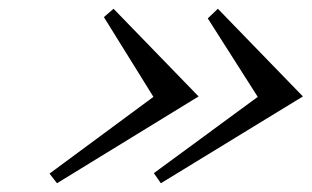

<svg xmlns="http://www.w3.org/2000/svg" viewBox="-20 -420 711 438"><path d="M671 -200 347 -2 331 -25 568 -199 454 -378 477 -400ZM433 -200 110 -2 93 -24 330 -199 217 -381 239 -400Z"/></svg>

Font: DG Didot
Style: Bold Italic
Weight: 700
Designer: David Gatwood, Takis Katsoulidis, and George D. Matthiopoulos
Foundry: David Gatwood
Version: Version 1.0